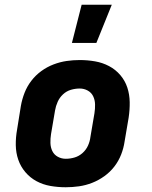

<svg xmlns="http://www.w3.org/2000/svg" viewBox="-20 -781 640 809"><path d="M257 8Q224 8 192.5 2.5Q161 -3 134 -17.5Q107 -32 87 -55.5Q67 -79 57 -108Q47 -137 46.5 -169.5Q46 -202 52 -235L68 -335Q73 -363 83.5 -390Q94 -417 112 -440.5Q130 -464 154 -481.5Q178 -499 205.5 -509.5Q233 -520 260.5 -524Q288 -528 316 -528Q349 -528 380.5 -522.5Q412 -517 439.5 -502.5Q467 -488 487 -464.5Q507 -441 516.5 -412Q526 -383 526.5 -350.5Q527 -318 522 -285L505 -185Q501 -157 490.5 -130Q480 -103 462 -79.5Q444 -56 419.5 -38.5Q395 -21 368 -10.5Q341 0 313 4Q285 8 257 8ZM257 -112Q276 -112 294.5 -117.5Q313 -123 328 -136.5Q343 -150 351 -168Q359 -186 361 -204L378 -304Q381 -323 380.5 -341.5Q380 -360 372.5 -375.5Q365 -391 349.5 -399.5Q334 -408 316 -408Q297 -408 278.5 -402.5Q260 -397 245.5 -383.5Q231 -370 223 -352Q215 -334 212 -316L195 -216Q192 -197 192.5 -178.5Q193 -160 200.5 -144.5Q208 -129 223.5 -120.5Q239 -112 257 -112ZM283 -600 324 -761H451L386 -600Z"/></svg>

Font: Iosevka Heavy Extended Oblique
Style: Regular
Weight: 900
Width: 7
Italic angle: -9°
Monospace: yes
Designer: Belleve Invis
Foundry: Belleve Invis
Version: Version 32.5.0; ttfautohint (v1.8.4)